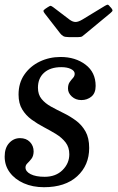

<svg xmlns="http://www.w3.org/2000/svg" viewBox="-28 -770 491 802"><path d="M261.5 -125.5Q261.5 -155 246 -175Q230.5 -195 206.5 -209.8Q182.5 -224.5 155.2 -238.8Q128 -253 104 -270.5Q80 -288 64.8 -313Q49.5 -338 49.5 -375Q49.5 -423.5 73.8 -458.5Q98 -493.5 138 -512.8Q178 -532 225 -532Q287 -532 329.2 -500Q371.5 -468 371.5 -411Q371.5 -381 353.8 -366.5Q336 -352 312 -352Q288 -352 272 -366.8Q256 -381.5 256 -400Q256 -417 263 -427Q270 -437 277 -444.5Q284 -452 284 -462Q284 -474 268.2 -481.8Q252.5 -489.5 228 -489.5Q182.5 -489.5 156.5 -466.5Q130.5 -443.5 130.5 -403.5Q130.5 -375 145.8 -356.5Q161 -338 185.5 -324.5Q210 -311 237.2 -297.8Q264.5 -284.5 289 -266.5Q313.5 -248.5 329 -221.2Q344.5 -194 344.5 -152Q344.5 -79.5 294.5 -33.8Q244.5 12 155.5 12Q108.5 12 71.2 -4.5Q34 -21 12.8 -49.8Q-8.5 -78.5 -8.5 -116Q-8.5 -152 10.2 -172.5Q29 -193 55.5 -193Q81.5 -193 97 -177Q112.5 -161 112.5 -137Q112 -118 103.5 -107Q95 -96 86.8 -88.2Q78.5 -80.5 78.5 -70.5Q78.5 -53.5 100 -42.5Q121.5 -31.5 158.5 -31.5Q205 -31.5 233.2 -59.5Q261.5 -87.5 261.5 -125.5ZM223.5 -630.5 159 -713.5Q154 -720 153.5 -723.8Q153 -727.5 161 -733L171.5 -740Q181 -746.5 184.5 -745.5Q188 -744.5 195.5 -739L262.5 -688Q275.5 -678.5 287 -678.2Q298.5 -678 315.5 -688L411 -746Q420 -751.5 423.5 -750Q427 -748.5 432 -741.5L436 -737.5Q441.5 -731 442 -727Q442.5 -723 434 -716L326.5 -627Q320 -621.5 315.5 -618.2Q311 -615 299 -615H259Q243.5 -615 236.2 -619.2Q229 -623.5 223.5 -630.5Z"/></svg>

Font: Besley* Narrow
Style: Italic
Weight: 400
Width: 4
Italic angle: -13°
Designer: Owen Earl
Foundry: indestructible type*
Version: Version 3.000; ttfautohint (v1.8.3)